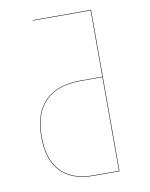

<svg xmlns="http://www.w3.org/2000/svg" viewBox="-79 -738 623 797"><g transform="rotate(-10 233.0 -340.0)"><path d="M359.9 -680.2V0H252Q160.2 0 112.5 -49.6Q64.9 -99.1 64.9 -195.8Q64.9 -295.9 116 -347.4Q167 -398.9 266.1 -398.9H357.9V-678.2H113.8V-680.2ZM252 -2H357.9V-397H266.1Q168 -397 117.4 -346.2Q66.9 -295.4 66.9 -195.8Q66.9 -100.1 114 -51Q161.1 -2 252 -2Z"/></g></svg>

Font: Fira Sans Compressed Two
Style: Regular
Weight: 100
Width: 1
Designer: Carrois Corporate & Edenspiekermann AG
Foundry: Carrois Corporate GbR & Edenspiekermann AG
Version: Version 4.203;PS 004.203;hotconv 1.0.88;makeotf.lib2.5.64775